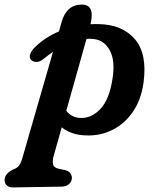

<svg xmlns="http://www.w3.org/2000/svg" viewBox="-83 -581 684 840"><path d="M106 -322Q92 -310.5 77.5 -310Q63 -309.5 53.5 -318.5Q43.5 -328 49.5 -344.8Q55.5 -361.5 72.5 -377Q116.5 -419 175 -443.5L186.5 -484.5Q208 -561 275.5 -561Q333.5 -561 313 -475Q331 -476 349.5 -475.5Q452.5 -473.5 507.2 -409.5Q562 -345.5 545 -220Q535 -146 499.5 -93.5Q464 -41 411 -13.8Q358 13.5 296 11.5Q261.5 11 234 1.5Q206.5 -8 187 -24L151 104Q146.5 120.5 148.8 136.2Q151 152 172.5 157L201 163Q218 167 224.5 176.5Q231 186 231.5 196Q231.5 213.5 219 224.2Q206.5 235 187 235.5L-28 239Q-41.5 239.5 -52.2 231Q-63 222.5 -63 205.5Q-63 194.5 -55 183Q-47 171.5 -26.5 161Q-8 154.5 0.2 143.5Q8.5 132.5 13.5 115L149 -354.5Q128 -340 106 -322ZM266.5 -65Q315.5 -62 355.5 -103.5Q395.5 -145 409.5 -238.5Q421.5 -316 397.5 -360.2Q373.5 -404.5 329 -410Q312.5 -412 295.5 -411L207 -96.5Q229 -67.5 266.5 -65Z"/></svg>

Font: Fraunces 9pt S100 SemiBold
Style: Italic
Weight: 600
Italic angle: -16°
Version: Version 1.000; ttfautohint (v1.8.3)